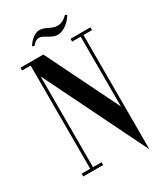

<svg xmlns="http://www.w3.org/2000/svg" viewBox="-215 -923 930 1070"><g transform="rotate(-30 250.0 -388.0)"><path d="M197.5 -793C226.5 -793 257 -754.5 297.5 -754.5C332.5 -754.5 373.5 -783 398.5 -825.5L386 -830.5C364 -808 343.5 -799.2 321.5 -799.2C280 -799.2 261 -829 220 -829C193 -829 161 -806 140.5 -771L153 -766C169.5 -786 183.5 -793 197.5 -793ZM475 -700H347V-682H402V-232.6L172 -700H25V-682H80V-18H25V0H153V-18H98V-601.6L420 53.2V-682H475Z"/></g></svg>

Font: Picaflor 24 pt
Style: Regular
Weight: 400
Designer: Ariel Martín Pérez
Foundry: Tunera Type Foundry
Version: Version 1.000;hotconv 1.0.109;makeotfexe 2.5.65596